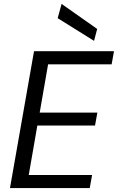

<svg xmlns="http://www.w3.org/2000/svg" viewBox="-20 -962 603 982"><path d="M31 0 154 -700H563L551 -633H226L183 -386H478L466 -320H171L127 -67H451L439 0ZM461 -753 275 -869 295 -942 477 -814Z"/></svg>

Font: DM Sans 18pt
Style: Italic
Weight: 400
Italic angle: -10°
Designer: Colophon Foundry, Jonny Pinhorn
Foundry: Colophon Foundry
Version: Version 4.004;gftools[0.9.30]